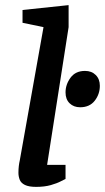

<svg xmlns="http://www.w3.org/2000/svg" viewBox="-20 -724 410 750"><path d="M121 6Q93 6 77.5 -1.5Q62 -9 57 -22Q52 -35 52 -49Q52 -63 53.5 -75.5Q55 -88 57 -96L150 -618L68 -635V-685L248 -704V-618L164 -80H236V-25Q233 -24 218 -16Q203 -8 178.5 -1Q154 6 121 6ZM293 -305Q268 -305 252 -320.5Q236 -336 236 -363Q236 -394 255.5 -420.5Q275 -447 312 -447Q338 -447 354 -431Q370 -415 370 -389Q370 -356 350 -330.5Q330 -305 293 -305Z"/></svg>

Font: Faustina Light SemiBold
Style: Italic
Weight: 600
Italic angle: -8°
Version: Version 1.200